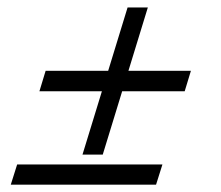

<svg xmlns="http://www.w3.org/2000/svg" viewBox="-20 -506 606 526"><path d="M329.5 -485.5H385L261.5 -82.5H206ZM105 -312H503L486 -256H88ZM27 -55.5H425L407.5 0H9.5Z"/></svg>

Font: Newsreader 10pt
Style: Italic
Weight: 400
Italic angle: -17°
Version: Version 1.003